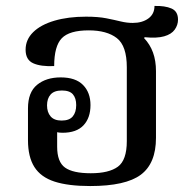

<svg xmlns="http://www.w3.org/2000/svg" viewBox="-20 -615 631 645"><path d="M283 10Q209 10 163 -5Q117 -20 95.5 -54Q74 -88 74 -144V-251Q74 -305 104.5 -330Q135 -355 184 -355Q234 -355 259 -329.5Q284 -304 284 -262Q284 -219 260.5 -194Q237 -169 190 -169Q167 -169 154 -178L172 -188V-122Q172 -71 198.5 -52Q225 -33 285 -33Q346 -33 376 -55Q406 -77 406 -141V-389Q406 -461 372.5 -487Q339 -513 278 -513Q213 -513 187.5 -486.5Q162 -460 162 -393Q117 -391 91.5 -402.5Q66 -414 66 -448Q66 -482 91.5 -507Q117 -532 163 -545.5Q209 -559 269 -559Q310 -559 337.5 -553.5Q365 -548 385.5 -543Q406 -538 426 -538Q458 -538 478.5 -553Q499 -568 499 -595Q534 -596 556 -586.5Q578 -577 578 -549Q578 -531 567 -515.5Q556 -500 531.5 -493Q507 -486 466 -490L464 -487Q484 -466 494 -438.5Q504 -411 504 -376V-152Q504 -66 453 -28Q402 10 283 10ZM187 -210Q213 -210 224.5 -224Q236 -238 236 -262Q236 -285 225 -298Q214 -311 188 -311Q162 -311 150 -297.5Q138 -284 138 -261Q138 -238 150 -224Q162 -210 187 -210Z"/></svg>

Font: Noto Serif Thai Medium
Style: Regular
Weight: 500
Version: Version 2.001